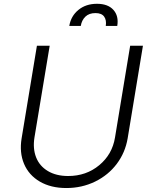

<svg xmlns="http://www.w3.org/2000/svg" viewBox="-20 -965 784 998"><path d="M656.6 -727.3H723L643.5 -245.7Q631 -171.9 587 -113.3Q543 -54.7 474.3 -21.1Q405.5 12.4 324.9 12.4Q244.3 12.4 187 -21.1Q129.6 -54.7 104.9 -113.5Q80.3 -172.2 92.3 -245.7L171.9 -727.3H238.3L159.1 -250.4Q149.9 -192.8 167.6 -147.4Q185.4 -101.9 228.7 -76Q272 -50.1 334.2 -50.1Q428.3 -50.1 495.9 -106.4Q563.6 -162.6 577.8 -250.4ZM340.2 -830.3Q348.7 -881.7 387.6 -913.5Q426.5 -945.3 484 -945.3Q541.2 -945.3 569.6 -913.5Q598 -881.7 589.5 -830.3H529.8Q534.4 -860.4 521.3 -878.7Q508.2 -897 476.2 -897Q443.2 -897 424 -878.6Q404.8 -860.1 399.9 -830.3Z"/></svg>

Font: Karasuma Gothic
Style: Light Italic
Weight: 300
Italic angle: 9.39998°
Designer: Rasmus Andersson / Ryoko Nishizuka
Foundry: rsms
Version: Version 1.00